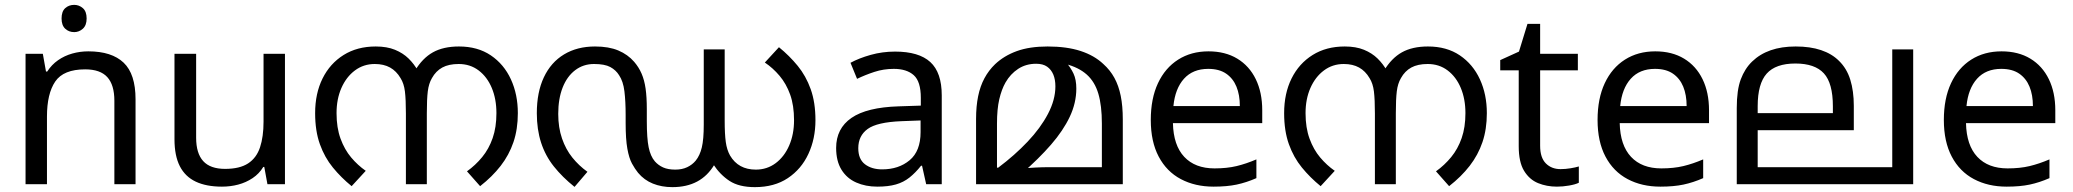

<svg xmlns="http://www.w3.org/2000/svg" viewBox="-20 -757 8517 789"><path d="M285 -737Q305 -737 320.5 -723.5Q336 -710 336 -681Q336 -653 320.5 -639Q305 -625 285 -625Q263 -625 248 -639Q233 -653 233 -681Q233 -710 248 -723.5Q263 -737 285 -737ZM343 -546Q439 -546 488 -499.5Q537 -453 537 -349V0H450V-343Q450 -408 421 -440Q392 -472 330 -472Q241 -472 207 -422Q173 -372 173 -278V0H85V-536H156L169 -463H174Q192 -491 218.5 -509.5Q245 -528 277 -537Q309 -546 343 -546Z M1151 -536V0H1079L1066 -71H1062Q1045 -43 1018 -25Q991 -7 959 1.5Q927 10 892 10Q828 10 784.5 -10.5Q741 -31 719 -74Q697 -117 697 -185V-536H786V-191Q786 -127 815 -95Q844 -63 905 -63Q965 -63 999.5 -85.5Q1034 -108 1048.5 -151.5Q1063 -195 1063 -257V-536Z M1524 -566Q1570 -566 1603 -552.5Q1636 -539 1659 -516.5Q1682 -494 1698 -465L1685 -466Q1716 -518 1759 -542Q1802 -566 1866 -566Q1943 -566 1997 -529.5Q2051 -493 2079.5 -431Q2108 -369 2108 -292Q2108 -226 2090 -173Q2072 -120 2037.5 -75.5Q2003 -31 1953 8L1899 -53Q1934 -78 1961.5 -111.5Q1989 -145 2004.5 -189.5Q2020 -234 2020 -292Q2020 -350 2001 -395.5Q1982 -441 1947 -467.5Q1912 -494 1865 -494Q1824 -494 1797.5 -479.5Q1771 -465 1755 -436Q1742 -414 1738 -382Q1734 -350 1734 -291V0H1648V-291Q1648 -348 1644 -381Q1640 -414 1626 -436Q1609 -465 1583 -479.5Q1557 -494 1520 -494Q1474 -494 1438.5 -467.5Q1403 -441 1383 -395.5Q1363 -350 1363 -292Q1363 -232 1379.5 -187Q1396 -142 1423 -110Q1450 -78 1483 -55L1425 8Q1382 -27 1348 -68.5Q1314 -110 1294.5 -164.5Q1275 -219 1275 -292Q1275 -373 1305.5 -434.5Q1336 -496 1392 -531Q1448 -566 1524 -566Z M2743 12Q2699 12 2663 -2.5Q2627 -17 2602 -47Q2589 -63 2577 -85Q2565 -107 2558 -146Q2551 -185 2551 -251V-285Q2551 -340 2546 -381.5Q2541 -423 2524 -448Q2511 -469 2488 -481.5Q2465 -494 2421 -494Q2377 -494 2343.5 -468.5Q2310 -443 2292 -397Q2274 -351 2274 -289Q2274 -233 2289.5 -188Q2305 -143 2332 -109.5Q2359 -76 2394 -51L2341 11Q2291 -29 2256 -73Q2221 -117 2203.5 -171Q2186 -225 2186 -292Q2186 -378 2215 -439.5Q2244 -501 2298 -533.5Q2352 -566 2425 -566Q2482 -566 2521 -549.5Q2560 -533 2586 -503Q2605 -481 2616.5 -454.5Q2628 -428 2633 -393Q2638 -358 2638 -308V-259Q2638 -189 2645.5 -152Q2653 -115 2671 -94Q2685 -78 2705 -69Q2725 -60 2755 -60Q2783 -60 2804 -70Q2825 -80 2839 -97Q2856 -118 2864 -151Q2872 -184 2872 -245V-554H2958V-262Q2958 -206 2962.5 -173.5Q2967 -141 2980 -118Q2997 -89 3023.5 -74.5Q3050 -60 3086 -60Q3132 -60 3167.5 -86.5Q3203 -113 3223 -159Q3243 -205 3243 -263Q3243 -324 3227 -368.5Q3211 -413 3183.5 -445.5Q3156 -478 3123 -500L3181 -563Q3224 -528 3258 -486.5Q3292 -445 3311.5 -390.5Q3331 -336 3331 -263Q3331 -187 3302 -124.5Q3273 -62 3217.5 -25Q3162 12 3082 12Q3017 12 2978 -13.5Q2939 -39 2911 -82L2916 -81Q2888 -34 2845 -11Q2802 12 2743 12Z M3658 -545Q3756 -545 3803 -502Q3850 -459 3850 -365V0H3786L3769 -76H3765Q3742 -47 3717.5 -27.5Q3693 -8 3661.5 1Q3630 10 3585 10Q3537 10 3498.5 -7Q3460 -24 3438 -59.5Q3416 -95 3416 -149Q3416 -229 3479 -272.5Q3542 -316 3673 -320L3764 -323V-355Q3764 -422 3735 -448Q3706 -474 3653 -474Q3611 -474 3573 -461.5Q3535 -449 3502 -433L3475 -499Q3510 -518 3558 -531.5Q3606 -545 3658 -545ZM3684 -259Q3584 -255 3545.5 -227Q3507 -199 3507 -148Q3507 -103 3534.5 -82Q3562 -61 3605 -61Q3673 -61 3718 -98.5Q3763 -136 3763 -214V-262Z M4285 -566Q4364 -566 4420.5 -547.5Q4477 -529 4514 -494Q4542 -469 4559.5 -437Q4577 -405 4585.5 -363Q4594 -321 4594 -266V0H3991V-268Q3991 -320 3999.5 -361.5Q4008 -403 4025.5 -435.5Q4043 -468 4069 -493Q4106 -528 4158.5 -547Q4211 -566 4285 -566ZM4238 -495Q4196 -495 4164 -474Q4132 -453 4112 -418Q4096 -390 4086.5 -349.5Q4077 -309 4077 -249V-68H4082Q4150 -119 4203 -175Q4256 -231 4286.5 -289Q4317 -347 4317 -402Q4317 -430 4308.5 -450.5Q4300 -471 4283 -483Q4266 -495 4238 -495ZM4403 -393Q4403 -334 4376 -277Q4349 -220 4299 -162.5Q4249 -105 4180 -45L4178 -65Q4207 -67 4235 -68.5Q4263 -70 4291 -70H4508V-249Q4508 -323 4493.5 -372Q4479 -421 4446 -450.5Q4413 -480 4359 -494L4361 -501Q4380 -479 4391.5 -454.5Q4403 -430 4403 -393Z M4946 -546Q5015 -546 5064.5 -516Q5114 -486 5140.5 -431.5Q5167 -377 5167 -304V-251H4800Q4802 -160 4846.5 -112.5Q4891 -65 4971 -65Q5022 -65 5061.5 -74.5Q5101 -84 5143 -102V-25Q5102 -7 5062 1.5Q5022 10 4967 10Q4891 10 4832.5 -21Q4774 -52 4741.5 -113.5Q4709 -175 4709 -264Q4709 -352 4738.5 -415Q4768 -478 4821.5 -512Q4875 -546 4946 -546ZM4945 -474Q4882 -474 4845.5 -433.5Q4809 -393 4802 -321H5075Q5075 -367 5061 -401Q5047 -435 5018.5 -454.5Q4990 -474 4945 -474Z M5506 -566Q5552 -566 5585 -552.5Q5618 -539 5641 -516.5Q5664 -494 5680 -465L5667 -466Q5698 -518 5741 -542Q5784 -566 5848 -566Q5925 -566 5979 -529.5Q6033 -493 6061.5 -431Q6090 -369 6090 -292Q6090 -226 6072 -173Q6054 -120 6019.5 -75.5Q5985 -31 5935 8L5881 -53Q5916 -78 5943.5 -111.5Q5971 -145 5986.5 -189.5Q6002 -234 6002 -292Q6002 -350 5983 -395.5Q5964 -441 5929 -467.5Q5894 -494 5847 -494Q5806 -494 5779.5 -479.5Q5753 -465 5737 -436Q5724 -414 5720 -382Q5716 -350 5716 -291V0H5630V-291Q5630 -348 5626 -381Q5622 -414 5608 -436Q5591 -465 5565 -479.5Q5539 -494 5502 -494Q5456 -494 5420.5 -467.5Q5385 -441 5365 -395.5Q5345 -350 5345 -292Q5345 -232 5361.5 -187Q5378 -142 5405 -110Q5432 -78 5465 -55L5407 8Q5364 -27 5330 -68.5Q5296 -110 5276.5 -164.5Q5257 -219 5257 -292Q5257 -373 5287.5 -434.5Q5318 -496 5374 -531Q5430 -566 5506 -566Z M6393 -62Q6413 -62 6434 -65.5Q6455 -69 6468 -73V-6Q6454 1 6428 5.5Q6402 10 6378 10Q6336 10 6300.5 -4.5Q6265 -19 6243 -55Q6221 -91 6221 -156V-468H6145V-510L6222 -545L6257 -659H6309V-536H6464V-468H6309V-158Q6309 -109 6332.5 -85.5Q6356 -62 6393 -62Z M6782 -546Q6851 -546 6900.5 -516Q6950 -486 6976.5 -431.5Q7003 -377 7003 -304V-251H6636Q6638 -160 6682.5 -112.5Q6727 -65 6807 -65Q6858 -65 6897.5 -74.5Q6937 -84 6979 -102V-25Q6938 -7 6898 1.5Q6858 10 6803 10Q6727 10 6668.5 -21Q6610 -52 6577.5 -113.5Q6545 -175 6545 -264Q6545 -352 6574.5 -415Q6604 -478 6657.5 -512Q6711 -546 6782 -546ZM6781 -474Q6718 -474 6681.5 -433.5Q6645 -393 6638 -321H6911Q6911 -367 6897 -401Q6883 -435 6854.5 -454.5Q6826 -474 6781 -474Z M7842 -554V0H7117V-313Q7117 -387 7133.5 -431Q7150 -475 7180 -504Q7212 -535 7256.5 -550.5Q7301 -566 7359 -566Q7419 -566 7463.5 -551Q7508 -536 7537 -507Q7569 -476 7583.5 -429.5Q7598 -383 7598 -322V-222H7203V-70H7756V-554ZM7358 -496Q7277 -496 7240 -454.5Q7203 -413 7203 -321V-292H7512V-320Q7512 -415 7475 -455.5Q7438 -496 7358 -496Z M8205 -546Q8274 -546 8323.5 -516Q8373 -486 8399.5 -431.5Q8426 -377 8426 -304V-251H8059Q8061 -160 8105.5 -112.5Q8150 -65 8230 -65Q8281 -65 8320.5 -74.5Q8360 -84 8402 -102V-25Q8361 -7 8321 1.5Q8281 10 8226 10Q8150 10 8091.5 -21Q8033 -52 8000.5 -113.5Q7968 -175 7968 -264Q7968 -352 7997.5 -415Q8027 -478 8080.5 -512Q8134 -546 8205 -546ZM8204 -474Q8141 -474 8104.5 -433.5Q8068 -393 8061 -321H8334Q8334 -367 8320 -401Q8306 -435 8277.5 -454.5Q8249 -474 8204 -474Z"/></svg>

Font: lmalayalam25
Style: Book
Weight: 400
Designer: Jelle Bosma - Monotype Design Team
Foundry: Monotype Imaging Inc.
Version: Version 2.003